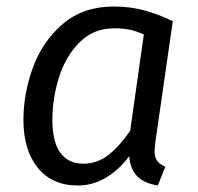

<svg xmlns="http://www.w3.org/2000/svg" viewBox="-20 -558 607 590"><path d="M511 -493 457 -119Q455 -99 455 -94Q455 -76 462.5 -64.5Q470 -53 488 -46L465 12Q425 6 403 -15Q381 -36 377 -78Q346 -36 305.5 -12Q265 12 219 12Q140 12 96 -42.5Q52 -97 52 -190Q52 -270 81 -350Q110 -430 172.5 -484Q235 -538 330 -538Q379 -538 422 -526.5Q465 -515 511 -493ZM141 -190Q141 -122 165.5 -88.5Q190 -55 236 -55Q278 -55 312 -81Q346 -107 380 -156L422 -452Q400 -462 379.5 -466.5Q359 -471 332 -471Q267 -471 224 -427.5Q181 -384 161 -319.5Q141 -255 141 -190Z"/></svg>

Font: Fira Sans Book
Style: Italic
Weight: 350
Italic angle: -8°
Designer: bBox Type GmbH & Carrois Corporate GbR & Edenspiekermann AG
Foundry: bBox Type GmbH & Carrois Corporate GbR & Edenspiekermann AG
Version: Version 4.301